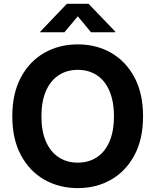

<svg xmlns="http://www.w3.org/2000/svg" viewBox="-20 -968 808 998"><path d="M384.3 9.8Q287.6 9.8 210.4 -34.2Q133.3 -78.1 88.6 -161.9Q43.9 -245.6 43.9 -363.3Q43.9 -481.9 88.6 -565.7Q133.3 -649.4 210.4 -693.4Q287.6 -737.3 384.3 -737.3Q481 -737.3 557.6 -693.4Q634.3 -649.4 679 -565.7Q723.6 -481.9 723.6 -363.3Q723.6 -245.1 679 -161.6Q634.3 -78.1 557.6 -34.2Q481 9.8 384.3 9.8ZM384.3 -122.6Q440.4 -122.6 482.9 -150.1Q525.4 -177.7 548.8 -231.7Q572.3 -285.6 572.3 -363.3Q572.3 -441.4 548.8 -495.6Q525.4 -549.8 482.9 -577.4Q440.4 -605 384.3 -605Q327.6 -605 285.2 -577.1Q242.7 -549.3 219 -495.4Q195.3 -441.4 195.3 -363.3Q195.3 -285.6 219 -231.9Q242.7 -178.2 285.2 -150.4Q327.6 -122.6 384.3 -122.6ZM314.9 -800.3H189.5V-803.7L327.6 -948.2H440.4L579.1 -803.7V-800.3H453.1L384.3 -883.3Z"/></svg>

Font: Inter 16pt
Style: Bold
Weight: 700
Version: Version 4.001;git-66647c0bb